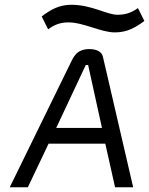

<svg xmlns="http://www.w3.org/2000/svg" viewBox="-20 -786 626 806"><path d="M473 -724C429 -724 365 -766 279 -766C228 -766 192 -745 155 -717L182 -663C207 -681 231 -692 267 -692C332 -692 403 -650 462 -650C514 -650 548 -670 586 -698L559 -752C534 -734 509 -724 473 -724ZM539 0 412 -548C407 -570 384 -580 354 -580C297 -579 287 -542 272 -513L21 0H97L184 -183H422L463 0ZM216 -249 340 -513H350L408 -249Z"/></svg>

Font: Charger
Style: It
Weight: 400
Designer: Jasper
Foundry: Cannot Into Space Fonts
Version: Version 0.98